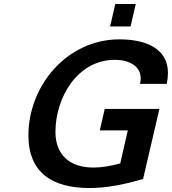

<svg xmlns="http://www.w3.org/2000/svg" viewBox="-20 -933 865 966"><path d="M637 -800 663 -913H560L534 -800ZM123 -252C123 -62 246 13 430 13C512 13 602 -3 700 -33L782 -385H507L482 -277H623L585 -111C539 -98 492 -90 450 -90C329 -90 259 -156 259 -269C259 -441 368 -632 559 -632C628 -632 688 -601 688 -539C688 -531 687 -521 684 -511H819C823 -531 825 -549 825 -567C825 -682 724 -735 581 -735C318 -735 123 -503 123 -252Z"/></svg>

Font: Perun SemiBold Italic
Style: Regular
Weight: 400
Italic angle: -12°
Foundry: Copyright (c) Stefan Peev, Context Ltd, 2016
Version: Version 1.026